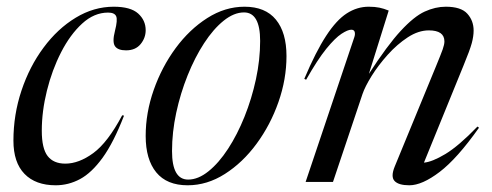

<svg xmlns="http://www.w3.org/2000/svg" viewBox="-20 -542 1466 572"><path d="M302 -504.5Q260.5 -504.5 224.8 -471.8Q189 -439 162 -386.2Q135 -333.5 119.8 -272Q104.5 -210.5 104.5 -152.5Q104.5 -99.5 122 -77Q139.5 -54.5 174.5 -54.5Q215 -54.5 258 -86Q301 -117.5 344 -198.5L349.5 -197.5Q318.5 -117.5 285.8 -72.2Q253 -27 218.5 -8.5Q184 10 146 10Q86 10 53 -24Q20 -58 20 -123Q20 -200.5 44 -272.2Q68 -344 109.8 -400.2Q151.5 -456.5 205.5 -489.2Q259.5 -522 319 -522Q369 -522 391.5 -501.8Q414 -481.5 414 -452Q414 -429 398.8 -410.5Q383.5 -392 355.5 -392Q331 -392 322.5 -404.5Q314 -417 322.5 -450Q331 -483 326 -493.8Q321 -504.5 302 -504.5Z M708.5 -522Q770.5 -522 802 -483.5Q833.5 -445 833.5 -375Q833.5 -306 809.5 -237.8Q785.5 -169.5 744.2 -113.5Q703 -57.5 650 -23.8Q597 10 539 10Q477 10 445.5 -28.5Q414 -67 414 -137Q414 -206 438 -274.2Q462 -342.5 503.2 -398.5Q544.5 -454.5 597.5 -488.2Q650.5 -522 708.5 -522ZM540.5 -7Q570.5 -7 601.2 -31.8Q632 -56.5 659.5 -98.8Q687 -141 708.5 -194.5Q730 -248 742.5 -306Q755 -364 755 -420Q755 -505 707 -505Q677 -505 646.2 -480.2Q615.5 -455.5 588 -413.2Q560.5 -371 539 -317.5Q517.5 -264 505 -206Q492.5 -148 492.5 -92Q492.5 -7 540.5 -7Z M892 -304.5 886.5 -307Q921 -388.5 951.8 -435.5Q982.5 -482.5 1013.2 -502.2Q1044 -522 1078.5 -522Q1097 -522 1110.2 -519.2Q1123.5 -516.5 1138 -510.5L1079 -322Q1134 -407 1173.8 -450Q1213.5 -493 1245.2 -507.5Q1277 -522 1308 -522Q1353.5 -522 1372.2 -501.2Q1391 -480.5 1391 -451Q1391 -434 1385.5 -413.5Q1380 -393 1361 -347L1243 -57.5Q1267.5 -59.5 1307 -83.2Q1346.5 -107 1402.5 -165L1407 -161.5Q1342 -69.5 1289.8 -29.8Q1237.5 10 1199.5 10Q1167.5 10 1155.5 -2.8Q1143.5 -15.5 1156 -46L1279.5 -346Q1293.5 -380 1298.8 -394.8Q1304 -409.5 1304 -418.5Q1304 -451.5 1257.5 -451.5Q1226.5 -451.5 1194.8 -430.8Q1163 -410 1135 -378.8Q1107 -347.5 1087.2 -315.8Q1067.5 -284 1060 -262L972 0H890.5L1035.5 -431Q1038.5 -439.5 1036.8 -446.5Q1035 -453.5 1026.5 -453.5Q1016 -453.5 997.2 -441.2Q978.5 -429 952.2 -396.8Q926 -364.5 892 -304.5Z"/></svg>

Font: Newsreader Display
Style: Italic
Weight: 400
Italic angle: -17°
Designer: Hugues Gentile
Foundry: Production Type
Version: Version 1.001